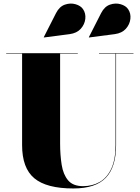

<svg xmlns="http://www.w3.org/2000/svg" viewBox="-20 -1051 790 1086"><path d="M629.5 -858 483.5 -839 482.5 -840.5 552 -977Q571 -1014 602 -1024.8Q633 -1035.5 662 -1027.2Q691 -1019 704.5 -999.5Q721 -975.5 717.5 -944.2Q714 -913 691.8 -888.2Q669.5 -863.5 629.5 -858ZM374.5 -858 228.5 -839 227.5 -840.5 297 -977Q316 -1014 347 -1024.8Q378 -1035.5 407 -1027.2Q436 -1019 449.5 -999.5Q466 -975.5 462.5 -944.2Q459 -913 436.8 -888.2Q414.5 -863.5 374.5 -858ZM15 -750H420V-747.5H320V-240Q320 -174 328.8 -119Q337.5 -64 365.2 -31Q393 2 450 2Q502 2 543.5 -21.5Q585 -45 609.2 -96.2Q633.5 -147.5 633.5 -230V-747.5H540V-750H735V-747.5H636.5V-230Q636.5 -106.5 578.8 -45.8Q521 15 395 15Q243 15 174 -42.8Q105 -100.5 105 -230V-747.5H15Z"/></svg>

Font: Bodoni* 72pt Fatface
Style: Regular
Weight: 900
Version: Version 2.3